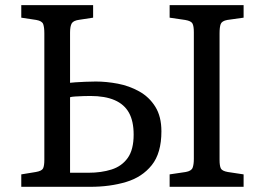

<svg xmlns="http://www.w3.org/2000/svg" viewBox="-20 -720 1021 740"><path d="M62 0V-47.9L118.2 -57.1Q141.1 -61 146 -71Q150.9 -81.1 150.9 -104V-591.8Q150.9 -614.7 146.5 -627Q142.1 -639.2 120.1 -643.1L62 -651.9V-700.2H338.9V-651.9L287.1 -644Q263.2 -641.1 256.6 -630.1Q250 -619.1 250 -594.2V-400.9Q254.9 -401.9 271 -402.8Q287.1 -403.8 308.6 -404.8Q330.1 -405.8 349.1 -405.8Q390.1 -405.8 434.1 -397.5Q478 -389.2 516.6 -367.7Q555.2 -346.2 578.6 -308.6Q602.1 -271 602.1 -213.9Q602.1 -129.9 564.9 -83.5Q527.8 -37.1 465.8 -18.6Q403.8 0 328.1 0ZM250 -54.2Q268.1 -54.2 285.6 -54.2Q303.2 -54.2 320.8 -54.2Q370.6 -54.2 409.9 -66.7Q449.2 -79.1 472.2 -111.1Q495.1 -143.1 495.1 -201.2Q495.1 -252.9 477.1 -285.4Q459 -317.9 421.9 -334Q384.8 -350.1 328.1 -350.1Q316.9 -350.1 300.5 -349.6Q284.2 -349.1 269.5 -348.1Q254.9 -347.2 250 -345.2ZM633.8 0V-47.9L695.8 -57.1Q717.8 -61 722.4 -73.5Q727.1 -85.9 727.1 -107.9V-596.2Q727.1 -619.1 721.9 -629.2Q716.8 -639.2 693.8 -643.1L633.8 -651.9V-700.2H918.9V-651.9L856 -643.1Q835 -639.2 830.6 -627.2Q826.2 -615.2 826.2 -591.8V-104Q826.2 -81.1 831.1 -71Q835.9 -61 857.9 -57.1L918.9 -47.9V0Z"/></svg>

Font: Literata
Style: Regular
Weight: 400
Designer: Latin by Veronika Burian and Jose Scaglione. Greek by Irene Vlachou. Cyrillic by Vera Evstafieva.
Foundry: TypeTogether
Version: Version 3.002